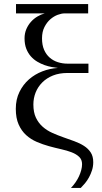

<svg xmlns="http://www.w3.org/2000/svg" viewBox="-20 -736 508 955"><path d="M443.8 70.8Q443.8 91.8 437.7 110.8Q431.6 129.9 422.6 146.2Q413.6 162.6 402.6 175.8Q391.6 189 381.8 198.7H333Q344.7 186.5 355 171.9Q365.2 157.2 372.6 141.6Q379.9 126 384 110.4Q388.2 94.7 388.2 80.6Q388.2 58.1 374 44.4Q359.9 30.8 336.7 21.7Q313.5 12.7 283.9 6.1Q254.4 -0.5 223.4 -9Q192.4 -17.6 162.8 -30.3Q133.3 -43 110.1 -64Q86.9 -85 72.8 -116.7Q58.6 -148.4 58.6 -194.8Q58.6 -241.7 76.7 -278.6Q94.7 -315.4 124 -341.1Q153.3 -366.7 190.7 -381.1Q228 -395.5 267.1 -397.9Q254.4 -399.4 237.3 -402.6Q220.2 -405.8 201.9 -412.1Q183.6 -418.5 165.8 -429Q147.9 -439.5 133.8 -455.3Q119.6 -471.2 110.8 -493.4Q102.1 -515.6 102.1 -545.4Q102.1 -569.8 110.8 -590.6Q119.6 -611.3 133.8 -627.2Q147.9 -643.1 166 -653.8Q184.1 -664.6 202.6 -669.4H59.6V-715.8H418.5V-669.4H300.8Q286.6 -669.4 267.3 -662.4Q248 -655.3 230.7 -640.4Q213.4 -625.5 201.2 -601.8Q189 -578.1 189 -545.4Q189 -512.2 199.2 -488.5Q209.5 -464.8 227.1 -449.5Q244.6 -434.1 267.6 -426.8Q290.5 -419.4 315.9 -419.4H419.9V-373H315.9Q274.9 -373 243.4 -360.4Q211.9 -347.7 190.2 -325.9Q168.5 -304.2 157.2 -275.9Q146 -247.6 146 -216.3Q146 -177.2 158.7 -150.6Q171.4 -124 192.4 -105.5Q213.4 -86.9 240.2 -75Q267.1 -63 294.9 -53.2Q322.8 -43.5 349.6 -33.7Q376.5 -23.9 397.5 -10.5Q418.5 2.9 431.2 22.2Q443.8 41.5 443.8 70.8Z"/></svg>

Font: Arian Grqi
Style: Regular
Weight: 400
Designer: Ruben Hakobyan (Tarumian)
Foundry: Ruben Hakobyan (Tarumian)
Version: Version 1.003